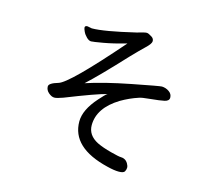

<svg xmlns="http://www.w3.org/2000/svg" viewBox="-109 -884 1218 1065"><g transform="rotate(15 500.0 -351.0)"><path d="M655.8 41Q629.9 41 588.9 30.8Q373 -21 373 -171.9Q373 -238.8 441.9 -315.9Q472.7 -351.1 484.9 -358.9Q424.8 -343.8 253.9 -275.9Q217.8 -262.7 204.1 -263.2Q189 -263.2 171.4 -278.1Q153.8 -293 153.8 -314Q153.8 -333 206.1 -348.1Q263.2 -364.3 519 -658.2Q445.8 -637.2 388.9 -627.2Q332 -617.2 320.8 -617.2Q308.6 -617.2 294.7 -630.6Q280.8 -644 273.4 -659.9Q266.1 -675.8 266.1 -682.1Q266.1 -693.4 280.8 -692.9L306.2 -688Q375 -688 551.8 -730Q577.6 -736.8 588.4 -740Q599.1 -743.2 607.9 -743.2Q617.7 -743.2 639.2 -729Q651.4 -720.2 651.1 -706.1Q650.9 -691.9 623 -665.5Q595.2 -639.2 549.8 -591.8Q416 -447.8 346.2 -383.8Q446.3 -417 599.6 -447Q752.9 -477.1 766.1 -477.1Q789.1 -476.1 807.6 -463.1Q826.2 -450.2 826.2 -429.2Q826.2 -410.2 800.5 -404.5Q774.9 -398.9 722.9 -394Q670.9 -389.2 658.2 -383.8Q608.4 -367.7 559.1 -338.9Q445.3 -269 444.8 -169.9Q444.8 -111.8 504.9 -81.1Q538.1 -64.9 588.9 -51.8Q635.7 -39.6 647 -39.8Q658.2 -40 669.2 -34.4Q680.2 -28.8 688 -15.9Q695.8 -2.9 695.8 8.1Q695.8 19 689.7 30Q683.6 41 655.8 41Z"/></g></svg>

Font: LXGW WenKai Screen R
Style: Regular
Weight: 400
Designer: Fontworks Inc.
Version: Version 1.235;May 31, 2022